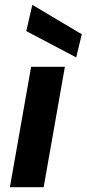

<svg xmlns="http://www.w3.org/2000/svg" viewBox="-20 -776 359 796"><path d="M21 0 109 -499H249L161 0ZM296 -538 89 -647 114 -756 319 -634Z"/></svg>

Font: DM Sans 20pt ExtraBold
Style: Italic
Weight: 800
Italic angle: -10°
Version: Version 4.004;gftools[0.9.30]